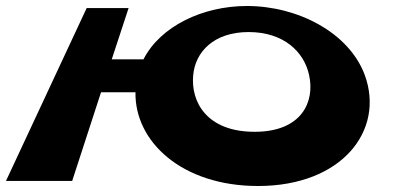

<svg xmlns="http://www.w3.org/2000/svg" viewBox="-26 -604 1313 641"><path d="M311.3 -296H426.3C423.2 -132 580.4 17 835.4 17C1116.4 17 1258.9 -169 1192 -353C1139.7 -495 968.4 -584 798.4 -584C650.4 -584 509 -516 453.1 -406H347.1L403.3 -577H263.3L-6 0H215ZM619 -353C625.8 -430 687.1 -497 804.1 -497C922.1 -497 989.8 -430 1006 -353C1025.6 -265 982.1 -164 824.1 -164C663.1 -164 610.6 -265 619 -353Z"/></svg>

Font: Hussar Milosc
Style: Obl
Weight: 700
Foundry: Cannot Into Space Fonts
Version: Version 1.02